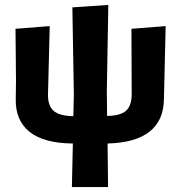

<svg xmlns="http://www.w3.org/2000/svg" viewBox="-20 -575 734 780"><path d="M272 185 276 8Q158 7 100 -39.5Q42 -86 44 -173L45 -246L43 -458L182 -469L175 -192Q174 -146 197.5 -125Q221 -104 278 -103L280 -191L274 -545L420 -555L414 -206L415 -104Q471 -105 493 -126Q515 -147 515 -192L514 -458L653 -469L646 -173Q644 2 417 8L419 185Z"/></svg>

Font: Alegreya Sans SC ExtraBold
Style: Regular
Weight: 800
Designer: Juan Pablo del Peral
Foundry: Huerta Tipografica
Version: Version 2.007